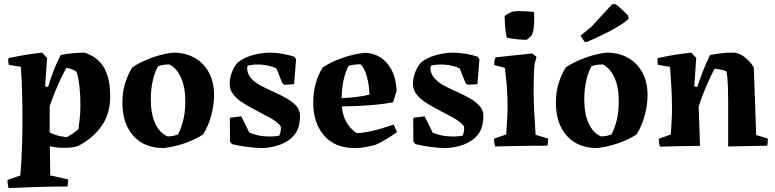

<svg xmlns="http://www.w3.org/2000/svg" viewBox="-20 -739 3930 974"><path d="M24 215Q18 196 18 174L83 151Q86 121 88.5 75.5Q91 30 92.5 -22.5Q94 -75 94 -129Q94 -203 92 -273.5Q90 -344 86 -400L25 -410Q20 -426 23 -444Q108 -463 194 -472L219 -445L209 -301L224 -297Q232 -327 249 -372.5Q266 -418 288 -460Q316 -466 348.5 -469Q381 -472 411 -472Q427 -466 448.5 -454.5Q470 -443 491 -419.5Q512 -396 525.5 -354.5Q539 -313 539 -249Q539 -161 494.5 -98.5Q450 -36 375 2Q360 7 341 9Q322 11 303 11Q288 11 269.5 9Q251 7 233 3L235 151L326 171Q326 180 325 189Q324 198 322 207Q294 207 255 207.5Q216 208 173.5 209.5Q131 211 91.5 212.5Q52 214 24 215ZM319 -43Q327 -48 345 -59Q363 -70 378 -84Q379 -93 383.5 -128.5Q388 -164 388 -207Q388 -256 383 -301Q378 -346 368 -375Q347 -390 317 -395Q307 -378 291 -345Q275 -312 259 -273Q243 -234 232 -200V-67Q239 -63 261 -55Q283 -47 319 -43Z M809 12Q712 12 656.5 -50Q601 -112 601 -218Q601 -273 615 -317.5Q629 -362 651 -397Q694 -426 751 -446.5Q808 -467 859 -472Q920 -472 966.5 -446Q1013 -420 1039.5 -371.5Q1066 -323 1066 -256Q1066 -208 1051.5 -153.5Q1037 -99 1010 -57Q971 -31 916 -12Q861 7 809 12ZM830 -47Q845 -47 859 -50Q873 -53 882 -56Q897 -81 908.5 -125Q920 -169 920 -224Q920 -297 898 -345.5Q876 -394 839 -412Q805 -412 782 -403Q767 -379 756 -334.5Q745 -290 745 -234Q745 -161 767.5 -112.5Q790 -64 830 -47Z M1313 12Q1279 12 1236 6.5Q1193 1 1157 -8L1147 -21L1146 -137L1149 -142L1204 -149L1245 -66Q1263 -59 1280 -54.5Q1297 -50 1318 -48Q1366 -44 1397 -51Q1407 -73 1404 -99Q1383 -124 1344.5 -144.5Q1306 -165 1266 -186Q1234 -203 1206.5 -221Q1179 -239 1162 -262Q1145 -285 1145 -315Q1145 -343 1157 -374Q1169 -405 1187 -423Q1244 -467 1343 -472Q1379 -472 1413.5 -466Q1448 -460 1474 -451L1482 -438L1472 -312L1423 -309L1413 -315L1382 -392Q1366 -400 1347 -404.5Q1328 -409 1309 -411Q1267 -414 1236 -406Q1232 -390 1236 -375Q1247 -336 1300 -306Q1335 -288 1370.5 -272Q1406 -256 1435.5 -239Q1465 -222 1483.5 -201Q1502 -180 1502 -151Q1502 -123 1495.5 -98.5Q1489 -74 1473 -54Q1446 -22 1403.5 -6Q1361 10 1313 12Z M1779 12Q1678 12 1623.5 -52Q1569 -116 1569 -218Q1569 -273 1582 -317.5Q1595 -362 1617 -397Q1661 -426 1719 -446Q1777 -466 1831 -471Q1871 -471 1906.5 -450Q1942 -429 1965.5 -386Q1989 -343 1992 -278L1974 -220Q1919 -210 1853.5 -205Q1788 -200 1714 -199Q1719 -149 1739 -116.5Q1759 -84 1789 -64Q1816 -64 1850 -71Q1884 -78 1917.5 -88Q1951 -98 1977 -107L1994 -69Q1972 -53 1944.5 -36Q1917 -19 1885 -4Q1866 1 1838.5 6.5Q1811 12 1779 12ZM1713 -241Q1754 -243 1791 -247.5Q1828 -252 1854 -259Q1853 -308 1841 -351Q1829 -394 1809 -413Q1795 -413 1776.5 -411Q1758 -409 1748 -404Q1734 -380 1724 -337Q1714 -294 1713 -241Z M2243 12Q2209 12 2166 6.5Q2123 1 2087 -8L2077 -21L2076 -137L2079 -142L2134 -149L2175 -66Q2193 -59 2210 -54.5Q2227 -50 2248 -48Q2296 -44 2327 -51Q2337 -73 2334 -99Q2313 -124 2274.5 -144.5Q2236 -165 2196 -186Q2164 -203 2136.5 -221Q2109 -239 2092 -262Q2075 -285 2075 -315Q2075 -343 2087 -374Q2099 -405 2117 -423Q2174 -467 2273 -472Q2309 -472 2343.5 -466Q2378 -460 2404 -451L2412 -438L2402 -312L2353 -309L2343 -315L2312 -392Q2296 -400 2277 -404.5Q2258 -409 2239 -411Q2197 -414 2166 -406Q2162 -390 2166 -375Q2177 -336 2230 -306Q2265 -288 2300.5 -272Q2336 -256 2365.5 -239Q2395 -222 2413.5 -201Q2432 -180 2432 -151Q2432 -123 2425.5 -98.5Q2419 -74 2403 -54Q2376 -22 2333.5 -6Q2291 10 2243 12Z M2492 4Q2486 -15 2486 -35L2548 -57Q2550 -89 2552.5 -129.5Q2555 -170 2555 -197Q2555 -244 2551.5 -293.5Q2548 -343 2541 -395L2487 -409Q2487 -429 2493 -448L2680 -468L2702 -450L2692 -415Q2689 -382 2688 -351Q2687 -320 2687 -286Q2687 -234 2690 -172.5Q2693 -111 2697 -55L2761 -36Q2761 -27 2760 -18Q2759 -9 2757 0Q2723 0 2674 0.5Q2625 1 2576 2Q2527 3 2492 4ZM2551 -548Q2545 -571 2542.5 -605Q2540 -639 2540 -658Q2545 -663 2561 -671.5Q2577 -680 2584 -681Q2597 -683 2628.5 -682.5Q2660 -682 2689 -678Q2691 -648 2689 -615Q2687 -582 2679 -562Q2679 -561 2672.5 -554.5Q2666 -548 2659 -542.5Q2652 -537 2651 -537Q2630 -537 2602 -540Q2574 -543 2551 -548Z M3008 12Q2911 12 2855.5 -50Q2800 -112 2800 -218Q2800 -273 2814 -317.5Q2828 -362 2850 -397Q2893 -426 2950 -446.5Q3007 -467 3058 -472Q3119 -472 3165.5 -446Q3212 -420 3238.5 -371.5Q3265 -323 3265 -256Q3265 -208 3250.5 -153.5Q3236 -99 3209 -57Q3170 -31 3115 -12Q3060 7 3008 12ZM3029 -47Q3044 -47 3058 -50Q3072 -53 3081 -56Q3096 -81 3107.5 -125Q3119 -169 3119 -224Q3119 -297 3097 -345.5Q3075 -394 3038 -412Q3004 -412 2981 -403Q2966 -379 2955 -334.5Q2944 -290 2944 -234Q2944 -161 2966.5 -112.5Q2989 -64 3029 -47ZM2946 -526 2925 -558 2980 -603 3084 -716 3100 -719Q3110 -714 3129 -696.5Q3148 -679 3165 -661L3170 -645Q3151 -625 3098 -594.5Q3045 -564 2959 -527Z M3328 5Q3322 -13 3322 -35L3383 -57Q3385 -87 3387 -123.5Q3389 -160 3389 -195Q3389 -225 3387.5 -262.5Q3386 -300 3383.5 -336.5Q3381 -373 3379 -400L3318 -410Q3314 -425 3316 -444Q3400 -463 3487 -472L3512 -445L3502 -301L3517 -297Q3531 -339 3546 -378Q3561 -417 3582 -460Q3615 -466 3641 -469Q3667 -472 3699 -472Q3720 -472 3741 -460Q3762 -448 3778.5 -430.5Q3795 -413 3804 -397Q3807 -311 3810 -225.5Q3813 -140 3816 -54L3875 -36Q3876 -17 3872 0Q3833 1 3779 2Q3725 3 3674 4V-226Q3674 -260 3672.5 -304Q3671 -348 3665 -378Q3642 -386 3606 -391Q3596 -374 3581.5 -343Q3567 -312 3551.5 -274Q3536 -236 3524 -198L3529 -66L3530 -32Q3530 -24 3530.5 -16Q3531 -8 3531 1Q3479 1 3424 2.5Q3369 4 3328 5Z"/></svg>

Font: Labrada
Style: Bold
Weight: 700
Designer: Mercedes Jáuregui
Foundry: Omnibus-Type Team
Version: Version 1.000; ttfautohint (v1.8.4.7-5d5b)